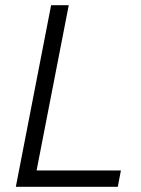

<svg xmlns="http://www.w3.org/2000/svg" viewBox="-20 -720 544 740"><path d="M41 0H434L446 -63H121L245 -700H177Z"/></svg>

Font: Uncut Sans Book Italic
Style: Regular
Weight: 350
Italic angle: -11°
Designer: Kasper Nordkvist
Foundry: UNCUT.wtf
Version: Version 1.304;Glyphs 3.2 (3246)